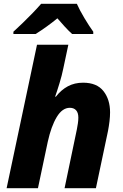

<svg xmlns="http://www.w3.org/2000/svg" viewBox="-20 -997 652 1017"><path d="M15 0 176 -760H342L315 -633Q308 -598 295 -555.5Q282 -513 272 -485H276Q304 -521 339.5 -540Q375 -559 420 -559Q493 -559 528 -514.5Q563 -470 563 -402Q563 -380 560 -354.5Q557 -329 552 -303L488 0H322L387 -311Q390 -326 392.5 -343Q395 -360 395 -374Q395 -400 383 -413Q371 -426 350 -426Q310 -426 280.5 -377Q251 -328 233 -246L181 0ZM51 -829Q72 -848 99.5 -874.5Q127 -901 153 -928Q179 -955 198 -977H387Q402 -943 427.5 -900.5Q453 -858 474 -829V-817H362Q345 -832 322.5 -856.5Q300 -881 284 -900Q256 -877 227.5 -856.5Q199 -836 169 -817H51Z"/></svg>

Font: Noto Sans ExtraBold
Style: Italic
Weight: 800
Italic angle: -12°
Designer: Monotype Design Team
Foundry: Monotype Imaging Inc.
Version: Version 2.013; ttfautohint (v1.8.4.7-5d5b)